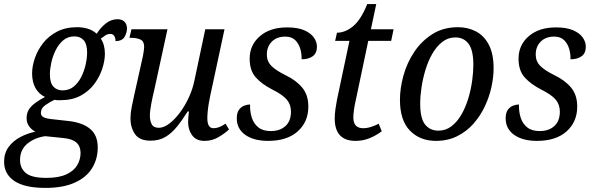

<svg xmlns="http://www.w3.org/2000/svg" viewBox="-56 -679 2903 939"><path d="M166 240Q64 240 14 206Q-36 172 -36 112Q-36 70 -14 40Q8 10 43 -8.5Q78 -27 117 -35Q99 -44 86.5 -61Q74 -78 74 -102Q74 -133 94 -155.5Q114 -178 164 -205Q134 -219 117.5 -248.5Q101 -278 101 -320Q101 -355 114.5 -394.5Q128 -434 155 -468.5Q182 -503 223.5 -524.5Q265 -546 321 -546Q349 -546 373.5 -538.5Q398 -531 417 -514Q435 -543 461 -564Q487 -585 519 -585Q541 -585 553 -572.5Q565 -560 565 -540Q565 -519 553 -498.5Q541 -478 509 -478Q509 -493 503 -503Q497 -513 483 -513Q470 -513 458.5 -505.5Q447 -498 437 -490Q457 -461 457 -416Q457 -382 444 -342.5Q431 -303 405 -268Q379 -233 338 -211Q297 -189 240 -189Q232 -189 224.5 -189Q217 -189 211 -191Q189 -181 166.5 -165.5Q144 -150 144 -127Q144 -112 157.5 -105.5Q171 -99 191 -97L281 -87Q349 -79 385.5 -48Q422 -17 422 42Q422 99 394 144Q366 189 309 214.5Q252 240 166 240ZM250 -237Q282 -237 304.5 -255.5Q327 -274 341.5 -303Q356 -332 363 -364Q370 -396 370 -422Q370 -463 353.5 -482Q337 -501 308 -501Q276 -501 253.5 -482Q231 -463 216.5 -434Q202 -405 195 -373Q188 -341 188 -316Q188 -274 205 -255.5Q222 -237 250 -237ZM171 191Q231 191 268 174Q305 157 321.5 129Q338 101 338 69Q338 37 318 18.5Q298 0 253 -4L165 -13Q114 -6 78 23.5Q42 53 42 104Q42 143 70 167Q98 191 171 191Z M944 10Q904 10 884 -17Q864 -44 864 -82Q864 -100 868 -134H862Q835 -91 809 -59Q783 -27 752.5 -9Q722 9 680 9Q626 9 604 -23.5Q582 -56 582 -99Q582 -124 588 -155Q594 -186 600 -212L639 -387Q643 -403 646 -422.5Q649 -442 649 -450Q649 -477 631 -485.5Q613 -494 585 -494H577L587 -536H763L698 -237Q691 -209 684 -172.5Q677 -136 677 -113Q677 -89 686 -71.5Q695 -54 721 -54Q745 -54 772 -74.5Q799 -95 824 -128.5Q849 -162 868 -203.5Q887 -245 895 -286L948 -536H1042L972 -210Q969 -196 965.5 -176Q962 -156 960 -135.5Q958 -115 958 -101Q958 -52 988 -52Q1003 -52 1016.5 -57.5Q1030 -63 1047 -74L1064 -46Q1043 -26 1012 -8Q981 10 944 10Z M1255 10Q1185 10 1143.5 -19.5Q1102 -49 1102 -100Q1102 -128 1113 -142.5Q1124 -157 1139 -162.5Q1154 -168 1167 -168Q1166 -133 1175.5 -103.5Q1185 -74 1207.5 -56Q1230 -38 1268 -38Q1313 -38 1340 -62.5Q1367 -87 1367 -133Q1367 -168 1346.5 -192Q1326 -216 1276 -241Q1225 -267 1195 -300.5Q1165 -334 1165 -392Q1165 -459 1215 -502Q1265 -545 1348 -545Q1400 -545 1432 -531Q1464 -517 1479 -495.5Q1494 -474 1494 -451Q1494 -419 1473.5 -404Q1453 -389 1419 -389Q1420 -415 1412.5 -440.5Q1405 -466 1387.5 -483Q1370 -500 1339 -500Q1298 -500 1273.5 -475.5Q1249 -451 1249 -412Q1249 -379 1271.5 -356.5Q1294 -334 1341 -311Q1393 -286 1422.5 -250Q1452 -214 1452 -158Q1452 -83 1400 -36.5Q1348 10 1255 10Z M1683 10Q1581 10 1581 -100Q1581 -120 1584.5 -145.5Q1588 -171 1592 -191L1653 -479H1583L1592 -519Q1632 -519 1670.5 -550.5Q1709 -582 1740 -659H1784L1758 -536H1869L1857 -479H1745L1685 -194Q1679 -169 1675.5 -145Q1672 -121 1672 -105Q1672 -52 1720 -52Q1739 -52 1759.5 -58.5Q1780 -65 1796 -74L1811 -37Q1783 -16 1751 -3Q1719 10 1683 10Z M2076 10Q1998 10 1949 -40Q1900 -90 1900 -191Q1900 -247 1917 -309Q1934 -371 1969.5 -424.5Q2005 -478 2058.5 -512Q2112 -546 2184 -546Q2232 -546 2271.5 -525.5Q2311 -505 2334.5 -460.5Q2358 -416 2358 -345Q2358 -302 2347.5 -253.5Q2337 -205 2315 -158.5Q2293 -112 2259.5 -74Q2226 -36 2180 -13Q2134 10 2076 10ZM2088 -40Q2124 -40 2152 -61.5Q2180 -83 2200.5 -118.5Q2221 -154 2234 -197Q2247 -240 2253 -283Q2259 -326 2259 -362Q2259 -434 2235.5 -465Q2212 -496 2171 -496Q2135 -496 2107 -474Q2079 -452 2058.5 -416.5Q2038 -381 2025 -338Q2012 -295 2005.5 -252Q1999 -209 1999 -172Q1999 -100 2023 -70Q2047 -40 2088 -40Z M2570 10Q2500 10 2458.5 -19.5Q2417 -49 2417 -100Q2417 -128 2428 -142.5Q2439 -157 2454 -162.5Q2469 -168 2482 -168Q2481 -133 2490.5 -103.5Q2500 -74 2522.5 -56Q2545 -38 2583 -38Q2628 -38 2655 -62.5Q2682 -87 2682 -133Q2682 -168 2661.5 -192Q2641 -216 2591 -241Q2540 -267 2510 -300.5Q2480 -334 2480 -392Q2480 -459 2530 -502Q2580 -545 2663 -545Q2715 -545 2747 -531Q2779 -517 2794 -495.5Q2809 -474 2809 -451Q2809 -419 2788.5 -404Q2768 -389 2734 -389Q2735 -415 2727.5 -440.5Q2720 -466 2702.5 -483Q2685 -500 2654 -500Q2613 -500 2588.5 -475.5Q2564 -451 2564 -412Q2564 -379 2586.5 -356.5Q2609 -334 2656 -311Q2708 -286 2737.5 -250Q2767 -214 2767 -158Q2767 -83 2715 -36.5Q2663 10 2570 10Z"/></svg>

Font: Noto Serif SemiCondensed
Style: Italic
Weight: 400
Width: 4
Italic angle: -12°
Designer: Monotype Design Team
Foundry: Monotype Imaging Inc.
Version: Version 2.013